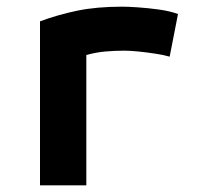

<svg xmlns="http://www.w3.org/2000/svg" viewBox="-20 -556 600 576"><path d="M100 0V-492Q154 -512 212 -524Q270 -536 347 -536Q363 -536 393 -534Q423 -532 456 -527.5Q489 -523 514 -514L489 -386Q472 -391 446 -395Q420 -399 395 -401.5Q370 -404 353 -404Q324 -404 296 -401.5Q268 -399 239 -391V0Z"/></svg>

Font: Ubuntu Sans Mono
Style: Regular
Weight: 400
Monospace: yes
Designer: Dalton Maag Ltd
Foundry: Dalton Maag Ltd
Version: Version 1.006